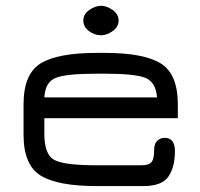

<svg xmlns="http://www.w3.org/2000/svg" viewBox="-20 -629 676 649"><path d="M321.3 -509.8C334.3 -509.8 347.5 -514.5 360.8 -523.9C374.2 -533.4 380.9 -545.2 380.9 -559.6C380.9 -573.9 374.2 -585.8 360.8 -595.2C347.5 -604.7 334.3 -609.4 321.3 -609.4C308.3 -609.4 295.1 -604.7 281.7 -595.2C268.4 -585.8 261.7 -573.9 261.7 -559.6C261.7 -545.2 268.1 -533.4 280.8 -523.9C293.5 -514.5 307 -509.8 321.3 -509.8ZM581.1 -276.4C581.1 -344.7 561.8 -390.8 523.4 -414.6C485 -438.3 422.2 -450.2 335 -450.2H306.6C218.8 -450.2 155.6 -438.3 117.2 -414.6C78.8 -390.8 59.6 -344.7 59.6 -276.4V-173.8C59.6 -105.5 78.8 -59.4 117.2 -35.6C155.6 -11.9 218.8 0 306.6 0H463.9C506.2 0 534.7 -10.7 549.3 -32.2C564 -53.7 571.3 -82.4 571.3 -118.2C571.3 -148.1 559.6 -163.1 536.1 -163.1C527 -163.1 518.9 -159.8 511.7 -153.3C504.6 -146.8 501 -136.1 501 -121.1C501 -101.6 498 -88.2 492.2 -81.1C486.3 -73.9 474.6 -70.3 457 -70.3H306.6C233.7 -70.3 186 -76.3 163.6 -88.4C141.1 -100.4 129.9 -129.9 129.9 -176.8V-229.5H581.1ZM335 -379.9C402.7 -379.9 448.2 -375.2 471.7 -365.7C495.1 -356.3 508.1 -334.3 510.7 -299.8H129.9C131.8 -333.7 144.2 -355.5 167 -365.2C189.8 -375 236.3 -379.9 306.6 -379.9Z"/></svg>

Font: Jura
Style: DemiBold
Weight: 600
Version: Version 2.5.1